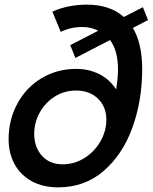

<svg xmlns="http://www.w3.org/2000/svg" viewBox="-20 -794 656 825"><path d="M17 -196Q17 -279 54.5 -348.5Q92 -418 158.5 -458Q225 -498 308 -498Q361 -498 405.5 -476Q450 -454 479 -410Q487 -458 487 -496Q487 -576 453 -622L304 -545L282 -600L402 -662Q372 -678 333 -678Q284 -678 241 -657L205 -744Q272 -774 353 -774Q453 -774 512 -721L594 -763L616 -708L551 -674Q591 -606 591 -498Q591 -362 549 -246Q507 -130 425.5 -59.5Q344 11 230 11Q165 11 117 -15Q69 -41 43 -88Q17 -135 17 -196ZM437 -280Q437 -335 401 -370Q365 -405 307 -405Q257 -405 216 -379.5Q175 -354 151 -311Q127 -268 127 -219Q127 -162 160 -125Q193 -88 249 -88Q300 -88 343 -115Q386 -142 411.5 -186.5Q437 -231 437 -280Z"/></svg>

Font: Open Sauce One Medium Italic
Style: Regular
Weight: 500
Italic angle: -10°
Designer: Alfredo Marco Pradil
Foundry: Creative Sauce Fz LLC
Version: Version 1.477